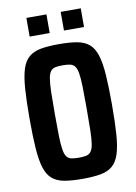

<svg xmlns="http://www.w3.org/2000/svg" viewBox="-94 -919 701 988"><g transform="rotate(-10 256.0 -425.0)"><path d="M255.7 8Q199 8 160.7 1Q122.4 -6 98.5 -26.5Q74.6 -47 62.2 -86Q49.8 -125 45.3 -188Q40.8 -251 40.8 -344Q40.8 -437 45.3 -500Q49.8 -563 62.2 -602Q74.6 -641 98.5 -661.5Q122.4 -682 160.7 -689Q199 -696 255.7 -696Q312.4 -696 351 -689Q389.5 -682 413.3 -661.5Q437.2 -641 449.6 -602Q462.1 -563 466.6 -500Q471.1 -437 471.1 -344Q471.1 -251 466.6 -188Q462.1 -125 449.6 -86Q437.2 -47 413.3 -26.5Q389.5 -6 351 1Q312.4 8 255.7 8ZM255.7 -102.6Q279.5 -102.6 294.8 -106Q310.2 -109.3 319.4 -121.4Q328.7 -133.4 332.9 -159.2Q337.2 -184.9 338.3 -229.9Q339.3 -274.9 339.3 -344Q339.3 -413.1 338.3 -458.1Q337.2 -503.1 332.9 -528.8Q328.7 -554.6 319.4 -566.6Q310.2 -578.7 294.8 -582Q279.5 -585.4 255.7 -585.4Q231.9 -585.4 216.9 -582Q201.8 -578.7 192.8 -566.6Q183.7 -554.6 179.5 -528.8Q175.2 -503.1 174.1 -458.1Q173.1 -413.1 173.1 -344Q173.1 -274.9 174.1 -229.9Q175.2 -184.9 179.5 -159.2Q183.7 -133.4 192.8 -121.4Q201.8 -109.3 216.9 -106Q231.9 -102.6 255.7 -102.6ZM114.7 -760.4V-857.9H219.5V-760.4ZM294 -760.4V-857.9H398.8V-760.4Z"/></g></svg>

Font: Saira Thin Condensed
Style: Regular
Weight: 100
Width: 3
Version: Version 1.101